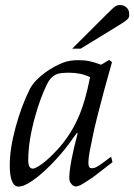

<svg xmlns="http://www.w3.org/2000/svg" viewBox="-20 -708 518 740"><path d="M408.2 -104 413.6 -83 340.3 -26.4Q317.4 -10.7 299.8 0Q282.2 10.7 272.5 10.7Q263.7 10.7 255.4 1.5Q247.1 -7.8 247.1 -21.5Q247.1 -73.2 279.3 -193.8L275.9 -195.3Q257.3 -168.9 243.2 -150.1Q229 -131.3 218.3 -119.1Q197.8 -94.7 174.6 -71.3Q151.4 -47.9 128.9 -29.5Q106.4 -11.2 86.2 0Q65.9 11.2 51.8 11.2Q34.7 11.2 26.1 -10Q17.6 -31.2 17.6 -70.8Q17.6 -134.8 40 -217.3Q63 -300.8 94.2 -363.3Q104 -382.3 120.4 -399.2Q136.7 -416 155.3 -429.2Q173.8 -442.4 192.1 -452.1Q210.4 -461.9 224.1 -466.8Q248.5 -476.1 281.2 -476.1Q293 -476.1 302.7 -475.3Q312.5 -474.6 322.5 -472.7Q332.5 -470.7 343.8 -467.3Q355 -463.9 369.6 -458.5L400.9 -477.1L411.6 -468.3Q396 -413.6 382.3 -363.3Q368.7 -313 356.4 -264.2Q349.1 -234.9 344 -213.4Q338.9 -191.9 336.4 -177.7Q331.1 -151.9 325.9 -126Q320.8 -100.1 320.8 -78.1Q320.8 -69.8 323.7 -64.7Q326.7 -59.6 334 -59.6Q338.4 -59.6 342.5 -60.5Q346.7 -61.5 354.2 -65.7Q361.8 -69.8 374.3 -78.9Q386.7 -87.9 408.2 -104ZM327.1 -410.6Q309.1 -419.4 289.1 -423.6Q269 -427.7 247.1 -427.7Q230.5 -427.7 217.8 -426.5Q205.1 -425.3 194.8 -420.4Q184.6 -415.5 176.3 -406.5Q168 -397.5 160.2 -381.3Q147.9 -356 137.2 -327.1Q126.5 -298.3 117.2 -265.6Q103 -215.8 95.9 -172.4Q88.9 -128.9 88.9 -90.3Q88.9 -71.8 94 -64.9Q99.1 -58.1 106 -58.1Q113.3 -58.1 125.2 -65.2Q137.2 -72.3 151.9 -84Q166.5 -95.7 182.4 -111.6Q198.2 -127.4 213.4 -145Q254.9 -193.8 281.7 -254.9Q309.1 -316.4 327.1 -410.6ZM291 -520.5H258.3L390.1 -651.9Q403.8 -665.5 411.9 -673.1Q419.9 -680.7 425.3 -684.1Q430.7 -687.5 434.6 -688Q438.5 -688.5 443.4 -688.5Q458 -688.5 468 -678.7Q478 -668.9 478 -654.8Q478 -648.9 477.5 -644.8Q477.1 -640.6 472.9 -635.7Q468.8 -630.9 460.2 -624.8Q451.7 -618.7 435.5 -608.9Z"/></svg>

Font: XB Kayhan
Style: Italic
Weight: 400
Italic angle: -12°
Designer: Behnam
Foundry: Irmug
Version: Version 7.300 2009